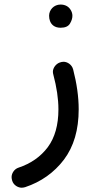

<svg xmlns="http://www.w3.org/2000/svg" viewBox="-20 -561 428 865"><path d="M249 -279.3C231 -272.9 218.3 -253.9 218.3 -238.3C218.3 -233.9 218.8 -229.5 220.2 -225.1C235.4 -168 243.2 -115.7 243.2 -68.4C243.2 2.4 227.1 59.1 195.3 102.1C163.1 145 119.1 175.8 63.5 194.3C43.5 200.7 32.2 220.7 32.2 236.8C32.2 241.7 33.2 247.1 34.7 252.4C41 274.4 62.5 284.7 77.6 284.7C82.5 284.7 87.9 283.7 93.3 282.2C165 258.3 223.6 216.8 268.1 158.2C312.5 99.1 334.5 23.9 334.5 -68.4C334.5 -125.5 325.7 -185.5 309.6 -248C303.7 -271 282.2 -282.7 266.6 -282.7C261.2 -282.7 255.4 -281.7 249 -279.3ZM201.2 -490.2C201.2 -481.4 202.6 -473.6 205.1 -466.8C210.9 -450.7 225.1 -436 252.9 -436C273.9 -436 288.1 -442.4 295.4 -455.1C302.7 -467.3 306.2 -479 306.2 -489.7C306.2 -500 303.2 -508.8 297.9 -517.1C289.6 -530.8 274.4 -540.5 252.9 -540.5C222.2 -540.5 201.2 -516.1 201.2 -490.2Z"/></svg>

Font: Mikhak Medium
Style: Regular
Weight: 500
Designer: Amin Abedi
Version: Version 3.2